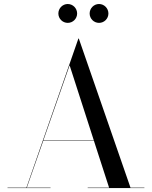

<svg xmlns="http://www.w3.org/2000/svg" viewBox="-20 -962 776 982"><path d="M438.5 -893C438.5 -866.5 460 -845 486.5 -845C513 -845 534.5 -866.5 534.5 -893C534.5 -919.5 513 -941.5 486.5 -941.5C460 -941.5 438.5 -919.5 438.5 -893ZM278.5 -893C278.5 -866.5 300 -845 326.5 -845C353 -845 374.5 -866.5 374.5 -893C374.5 -919.5 353 -941.5 326.5 -941.5C300 -941.5 278.5 -919.5 278.5 -893ZM18.5 -2V0H238.5V-2H117L201.5 -243H460L538 -2H428.5V0H718.5V-2H647.5L383 -765H381L115 -2ZM336 -628 459.5 -245H202Z"/></svg>

Font: Bodoni* 96pt
Style: Regular
Weight: 400
Version: Version 2.3